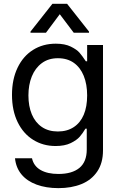

<svg xmlns="http://www.w3.org/2000/svg" viewBox="-20 -763 619 993"><path d="M57.6 55.7H145.5Q154.3 95.7 189.9 116.2Q225.6 136.7 282.2 136.7Q352.5 136.7 390.6 105.5Q428.7 74.2 428.7 9.8V-97.7H421.9Q408.2 -74.2 392.6 -56.2Q377 -38.1 345.7 -22.9Q314.5 -7.8 267.6 -7.8Q203.1 -7.8 151.9 -39.6Q100.6 -71.3 71.3 -131.3Q42 -191.4 42 -272.5Q42 -352.5 70.8 -412.6Q99.6 -472.7 150.9 -504.9Q202.1 -537.1 268.6 -537.1Q315.4 -537.1 346.2 -522Q377 -506.8 390.6 -491.2Q404.3 -475.6 423.8 -446.3H430.7V-530.3H512.7V14.6Q512.7 80.1 482.9 124Q453.1 168 401.4 189Q349.6 210 282.2 210Q218.8 210 169.4 191.9Q120.1 173.8 91.3 139.2Q62.5 104.5 57.6 55.7ZM430.7 -269.5Q430.7 -327.1 413.1 -370.6Q395.5 -414.1 361.8 -438Q328.1 -461.9 279.3 -461.9Q230.5 -461.9 196.3 -436.5Q162.1 -411.1 144.5 -367.7Q127 -324.2 127 -269.5Q127 -213.9 144.5 -171.9Q162.1 -129.9 196.3 -106.4Q230.5 -83 279.3 -83Q327.1 -83 361.3 -105.5Q395.5 -127.9 413.1 -169.4Q430.7 -210.9 430.7 -269.5ZM289.1 -689.5 217.8 -593.8H137.7V-599.6L251 -743.2H327.1L440.4 -599.6V-593.8H361.3Z"/></svg>

Font: Pretendard Std Variable
Style: Regular
Weight: 400
Designer: Base glyphs from Inter by Rasmus Andersson; Hangeul glyphs from Noto Sans CJK(Source Han Sans) by Jang Soo-young and Kan
Foundry: Kil Hyung-jin
Version: Version 1.309;Glyphs 3.2 (3225)